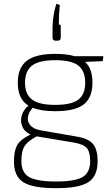

<svg xmlns="http://www.w3.org/2000/svg" viewBox="-20 -776 588 1005"><path d="M282 -563H271Q255 -563 255 -579V-636Q257 -701 275 -756L293 -750Q288 -705 288 -648Q300 -648 298 -635V-579Q298 -563 282 -563ZM518 -456 425 -452Q464 -417 464 -343Q464 -266 419 -230Q374 -194 269 -194Q196 -194 151 -212Q131 -189 126.5 -165Q122 -141 138 -121Q154 -101 192 -94L382 -61Q444 -51 467.5 -21.5Q491 8 491 68Q491 146 442.5 177.5Q394 209 275 209Q152 209 102.5 178Q53 147 53 69Q53 17 68 -12.5Q83 -42 125 -64L139 -72Q107 -87 96 -115.5Q85 -144 94.5 -173.5Q104 -203 129 -223Q73 -257 73 -343Q73 -420 119 -457Q165 -494 270 -494Q331 -494 370 -482H521ZM269 -461Q184 -461 147.5 -432.5Q111 -404 111 -343Q111 -283 147.5 -255Q184 -227 269 -227Q354 -227 390 -254.5Q426 -282 426 -343Q426 -404 390.5 -432.5Q355 -461 269 -461ZM171 -62 150 -49Q116 -28 104 -3Q92 22 92 67Q92 127 132 150.5Q172 174 274 174Q373 174 412.5 150.5Q452 127 452 67Q452 20 435 -0.5Q418 -21 366 -30L173 -62Z"/></svg>

Font: Exo 2.0 Extra Light
Style: Regular
Weight: 250
Designer: Natanael Gama
Version: Version 1.001;PS 001.001;hotconv 1.0.70;makeotf.lib2.5.58329